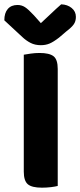

<svg xmlns="http://www.w3.org/2000/svg" viewBox="-40 -861 371 888"><path d="M154 7Q107 7 88.5 -9Q70 -25 70 -67V-608Q81 -610 101.5 -613Q122 -616 143 -616Q188 -616 207.5 -601Q227 -586 227 -542V-1Q216 2 196 4.5Q176 7 154 7ZM149 -754Q172 -775 196 -798Q220 -821 243 -841Q272 -840 291.5 -824Q311 -808 311 -783Q311 -763 301.5 -749Q292 -735 267 -716L233 -687Q207 -667 189 -659.5Q171 -652 149 -652Q122 -652 101.5 -662.5Q81 -673 63 -690L-20 -767Q-20 -801 -4 -819.5Q12 -838 41 -838Q60 -838 75.5 -828Q91 -818 117 -790Z"/></svg>

Font: Baloo 2
Style: Bold
Weight: 700
Designer: Sarang Kulkarni and Ek Type
Foundry: Ek Type
Version: Version 1.640;hotconv 1.0.111;makeotfexe 2.5.65597; ttfautoh